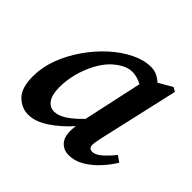

<svg xmlns="http://www.w3.org/2000/svg" viewBox="-130 -646 806 806"><g transform="rotate(45 273.0 -243.0)"><path d="M138 -161Q138 -115 154 -93.5Q170 -72 195 -72Q218 -72 245.5 -89Q273 -106 310 -144L367 -407Q354 -414 339.5 -418.5Q325 -423 310 -423Q267 -423 220 -378Q197 -355 178 -319Q159 -283 148.5 -242Q138 -201 138 -161ZM367 14Q339 14 320 -4.5Q301 -23 300 -60Q300 -78 303 -94Q260 -46 214 -16Q168 14 127 14Q88 14 57.5 -15.5Q27 -45 27 -115Q27 -168 47 -221.5Q67 -275 101 -324Q135 -373 177 -411Q219 -449 264 -471Q309 -493 350 -493Q370 -493 386 -485.5Q402 -478 416 -465L477 -500L495 -489L415 -137Q407 -102 407 -87Q407 -66 428 -66Q445 -66 466.5 -84Q488 -102 513 -133L540 -114Q522 -84 495 -54.5Q468 -25 435.5 -5.5Q403 14 367 14Z"/></g></svg>

Font: Source Serif 4 Semibold
Style: Italic
Weight: 600
Italic angle: -12°
Designer: Frank Grießhammer
Foundry: Adobe
Version: Version 4.005;hotconv 1.1.0;makeotfexe 2.6.0